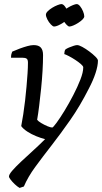

<svg xmlns="http://www.w3.org/2000/svg" viewBox="-20 -721 501 941"><path d="M76 200Q64 193 52 181.5Q40 170 32 159.5Q24 149 24 144Q24 134 40 115.5Q56 97 82.5 72Q109 47 140 19Q171 -9 201 -39Q181 -44 157.5 -53.5Q134 -63 114 -76Q94 -89 84 -103Q89 -129 94 -161Q99 -193 103 -228Q107 -263 110 -297Q113 -331 115 -361Q117 -391 117 -414Q117 -429 110.5 -433.5Q104 -438 91 -438H34Q34 -442 34.5 -448Q35 -454 37 -459.5Q39 -465 40 -468Q58 -476 77 -483Q96 -490 114 -495Q132 -500 145 -500Q169 -500 180 -488Q191 -476 191 -451Q191 -416 188.5 -373.5Q186 -331 181.5 -287Q177 -243 172 -202.5Q167 -162 162 -134Q167 -127 182 -118Q197 -109 212.5 -102.5Q228 -96 236 -96Q240 -96 257 -119Q274 -142 296 -178Q318 -214 339 -254.5Q360 -295 374 -331Q388 -367 388 -391Q388 -397 376.5 -407Q365 -417 349 -427.5Q333 -438 317.5 -446Q302 -454 295 -456Q295 -462 296.5 -468.5Q298 -475 300 -478Q306 -483 318 -488Q330 -493 341 -496.5Q352 -500 358 -500Q367 -500 383.5 -491Q400 -482 417.5 -469Q435 -456 447.5 -443.5Q460 -431 460 -424Q460 -399 448.5 -363.5Q437 -328 416 -288Q372 -201 324 -132.5Q276 -64 232 -7.5Q188 49 152.5 97.5Q117 146 97 193ZM320 -591Q314 -591 304 -602Q294 -613 287.5 -626.5Q281 -640 281 -649Q281 -657 290 -666Q299 -675 312 -683Q325 -691 337.5 -696Q350 -701 356 -701Q364 -701 372.5 -690.5Q381 -680 387 -665.5Q393 -651 393 -641Q393 -634 384.5 -625.5Q376 -617 363.5 -609Q351 -601 339 -596Q327 -591 320 -591ZM245 -591Q239 -591 229 -601.5Q219 -612 212 -626Q205 -640 205 -649Q205 -657 214 -666Q223 -675 236 -683Q249 -691 262 -696Q275 -701 281 -701Q289 -701 297.5 -690.5Q306 -680 312 -665.5Q318 -651 318 -641Q318 -634 309.5 -625.5Q301 -617 288.5 -609Q276 -601 264.5 -596Q253 -591 245 -591Z"/></svg>

Font: Texturina Medium 12pt ExtraLight
Style: Italic
Weight: 250
Italic angle: -11°
Version: Version 1.002